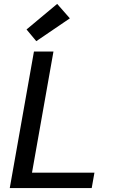

<svg xmlns="http://www.w3.org/2000/svg" viewBox="-20 -964 583 984"><path d="M30 0 154 -700H254L144 -79H464L450 0ZM166 -753 116 -813 273 -944 338 -870Z"/></svg>

Font: DM Sans 9pt Medium
Style: Italic
Weight: 500
Italic angle: -10°
Version: Version 4.004;gftools[0.9.30]